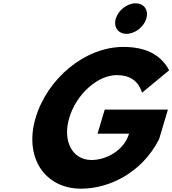

<svg xmlns="http://www.w3.org/2000/svg" viewBox="-20 -1123 1040 1158"><path d="M797.9 -1103C746.9 -1103 693.7 -1062 678.5 -1011C663.4 -960 692.1 -919 743.1 -919C794.1 -919 847.4 -960 862.5 -1011C877.7 -1062 848.9 -1103 797.9 -1103ZM992.6 -462H611.6L568.4 -317H758.4C728.3 -216 622 -158 532 -158C416 -158 356 -272 397.7 -412C440.3 -555 568.5 -670 684.5 -670C757.5 -670 811.9 -641 836.9 -564L1000.1 -699C954 -786 869.1 -840 724.1 -840C492.1 -840 265.2 -649 194.7 -412C124.4 -176 247.5 15 469.5 15C631.5 15 832 -74 939.3 -283Z"/></svg>

Font: Hussar
Style: BdOblThree
Weight: 700
Foundry: Cannot Into Space Fonts
Version: Version 2.00